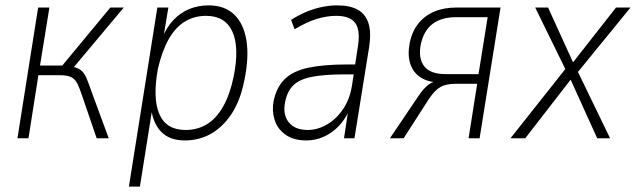

<svg xmlns="http://www.w3.org/2000/svg" viewBox="-20 -515 2368 715"><path d="M45 0 122 -487H164L129 -271H212L391 -487H441L249 -258L240 -269Q267 -264 280 -254.5Q293 -245 301.5 -225.5Q310 -206 323 -168L385 0H340L286 -158Q277 -185 269 -202Q261 -219 246.5 -227Q232 -235 202 -235H123L86 0Z M460 180 566 -487H607L587 -367H581Q599 -412 625.5 -440Q652 -468 685 -481.5Q718 -495 757 -495Q816 -495 851.5 -461.5Q887 -428 897.5 -365.5Q908 -303 890 -216Q875 -140 842 -90.5Q809 -41 765 -16.5Q721 8 668 8Q612 8 580.5 -24Q549 -56 542 -116H548L501 180ZM671 -31Q715 -31 750 -52Q785 -73 810.5 -117.5Q836 -162 850 -229Q872 -338 845.5 -397Q819 -456 747 -456Q704 -456 669 -435Q634 -414 609 -370.5Q584 -327 568 -259Q548 -149 573.5 -90Q599 -31 671 -31Z M1121 8Q1073 8 1043 -13.5Q1013 -35 1002.5 -69Q992 -103 999 -139Q1010 -191 1041 -221Q1072 -251 1129 -263Q1186 -275 1275 -275H1312L1306 -238H1265Q1188 -238 1142 -229Q1096 -220 1073 -198Q1050 -176 1042 -136Q1032 -89 1055 -60Q1078 -31 1126 -31Q1162 -31 1197 -51Q1232 -71 1257.5 -108.5Q1283 -146 1291 -198L1312 -337Q1323 -401 1303.5 -428.5Q1284 -456 1232 -456Q1197 -456 1159.5 -444.5Q1122 -433 1077 -406L1064 -441Q1092 -459 1121 -471Q1150 -483 1179 -489Q1208 -495 1235 -495Q1283 -495 1312 -479Q1341 -463 1352 -429Q1363 -395 1355 -342L1300 0H1261L1278 -112H1284Q1267 -72 1241.5 -45.5Q1216 -19 1185 -5.5Q1154 8 1121 8Z M1432 0 1540 -160Q1559 -188 1577.5 -201Q1596 -214 1620 -214H1623L1619 -208Q1576 -208 1547.5 -226Q1519 -244 1508 -277Q1497 -310 1506 -357Q1515 -399 1538.5 -428Q1562 -457 1597.5 -472Q1633 -487 1681 -487H1844L1766 0H1725L1757 -203H1677Q1641 -203 1620 -191Q1599 -179 1577 -146L1483 0ZM1640 -239H1762L1796 -451H1678Q1624 -451 1591 -426Q1558 -401 1547 -350Q1537 -298 1559.5 -268.5Q1582 -239 1640 -239Z M1881 0 2090 -264 2094 -240 1973 -487H2021L2118 -274H2107L2274 -487H2328L2129 -243L2126 -260L2252 0H2204L2102 -225L2111 -226L1936 0Z"/></svg>

Font: Nunito Sans 10pt Condensed ExtraLight
Style: Italic
Weight: 250
Width: 3
Italic angle: -9°
Designer: Vernon Adams
Foundry: Vernon Adams
Version: Version 3.101;gftools[0.9.27]